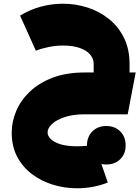

<svg xmlns="http://www.w3.org/2000/svg" viewBox="-20 -615 754 1033"><path d="M484 -170V-271Q484 -299 465 -321.5Q446 -344 409 -357Q372 -370 318 -370Q281 -370 241.5 -362Q202 -354 173 -342L88 -531Q140 -563 199 -579Q258 -595 318 -595Q387 -595 451 -574.5Q515 -554 566 -513Q617 -472 647 -411.5Q677 -351 677 -271V-170ZM394 398Q327 398 264 378.5Q201 359 151 321Q101 283 72 227.5Q43 172 43 99Q43 39 67.5 -18.5Q92 -76 141 -122.5Q190 -169 263.5 -197Q337 -225 435 -225V0Q373 0 328 15Q283 30 259.5 52.5Q236 75 236 98Q236 116 253 133Q270 150 305 161Q340 172 394 172Q419 172 443.5 170Q468 168 490 164L560 367Q520 383 478 390.5Q436 398 394 398ZM435 0V-225H710L667 0ZM552 270Q506 270 477 241.5Q448 213 448 167Q448 121 477 92Q506 63 552 63Q598 63 627 92Q656 121 656 167Q656 213 627 241.5Q598 270 552 270Z"/></svg>

Font: Alexandria Black
Style: Regular
Weight: 900
Designer: Mohamed Gaber
Foundry: Kief Type Foundry
Version: Version 5.100